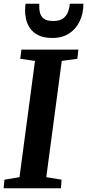

<svg xmlns="http://www.w3.org/2000/svg" viewBox="-24 -1009 468 1029"><path d="M-4.5 0 0 -46 80.5 -59.5 163.5 -682.5 84.5 -694 91 -743H396L390.5 -694L307 -682.5L224 -59.5L306 -46L302.5 0ZM258 -805.5Q211.5 -805.5 182 -820Q152.5 -834.5 136.8 -857.8Q121 -881 115.2 -908Q109.5 -935 110.5 -960Q111 -967.5 111.5 -974.8Q112 -982 113 -989H186.5Q185 -963.5 189.8 -942.5Q194.5 -921.5 211 -909Q227.5 -896.5 261.5 -896.5Q298.5 -896.5 317 -912.2Q335.5 -928 342.2 -949.8Q349 -971.5 350 -989H423Q423 -937.5 403.5 -896Q384 -854.5 347.2 -830Q310.5 -805.5 258 -805.5Z"/></svg>

Font: Merriweather 20pt
Style: Bold Italic
Weight: 700
Italic angle: -7.8°
Version: Version 2.101